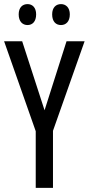

<svg xmlns="http://www.w3.org/2000/svg" viewBox="-20 -966 432 935"><path d="M71 -896C71 -861 90 -844 114 -844C138 -844 156 -861 156 -896C156 -929 138 -946 114 -946C90 -946 71 -930 71 -896ZM234 -896C234 -861 252 -844 277 -844C301 -844 320 -861 320 -896C320 -929 301 -946 277 -946C253 -946 234 -930 234 -896ZM197 -429 88 -765H0L154 -327V-51H238V-329L392 -765H304Z"/></svg>

Font: Noto Sans Tamil UI ExtraCondensed
Style: Regular
Weight: 400
Width: 2
Designer: Jelle Bosma - Monotype Design Team
Foundry: Monotype Imaging Inc.
Version: Version 2.004